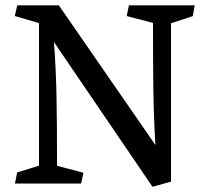

<svg xmlns="http://www.w3.org/2000/svg" viewBox="-20 -696 785 728"><path d="M127.9 -67.9V-608.4L36.1 -635.3L45.4 -675.8H203.1L569.3 -146Q563 -249 561.5 -351.8Q560.1 -454.6 560.1 -608.9L460.4 -635.3L468.8 -675.8H718.3L710.9 -634.8L628.4 -607.9V-7.3L558.1 12.2L184.6 -536.6Q192.4 -432.6 194.3 -328.1Q196.3 -223.6 196.3 -67.4L296.4 -41L287.6 0H36.6L44.9 -42Z"/></svg>

Font: Vesper Libre
Style: Regular
Weight: 400
Designer: Robert Keller & Kimya Gandhi
Foundry: Mota Italic
Version: Version 1.058